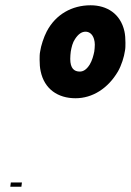

<svg xmlns="http://www.w3.org/2000/svg" viewBox="-20 -728 495 727"><path d="M266 -356C330 -356 389 -393 427 -458C440 -481 450 -513 453 -535C455 -544 455 -555 455 -566C455 -581 454 -597 451 -610C436 -676 385 -708 323 -708C253 -708 191 -674 157 -609C146 -588 135 -555 132 -533C130 -524 130 -513 130 -502C130 -487 131 -471 134 -458C148 -391 199 -356 266 -356ZM282 -457C261 -457 246 -469 246 -505C246 -515 247 -525 248 -533C251 -550 255 -567 264 -580C277 -600 290 -608 304 -608C317 -608 330 -600 336 -580C338 -573 339 -566 339 -559C339 -550 338 -541 337 -533C334 -518 329 -499 320 -484C307 -463 294 -457 282 -457ZM19 -21H61L63 -37H21Z"/></svg>

Font: Arthouse Owned Black
Style: Italic
Weight: 900
Italic angle: -10°
Designer: Jeremy Tribby
Foundry: Tribby Type
Version: Version 1.000;PS 001.000;hotconv 1.0.88;makeotf.lib2.5.64775